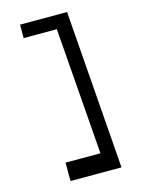

<svg xmlns="http://www.w3.org/2000/svg" viewBox="-125 -771 720 978"><g transform="rotate(-15 235.5 -282.0)"><path d="M328 -700 391 136H122V39H306L255 -629H80V-700Z"/></g></svg>

Font: OpenDyslexic
Style: Regular
Weight: 400
Designer: Abbie Gonzalez
Version: Version 0.920;hotconv 1.0.109;makeotfexe 2.5.65596